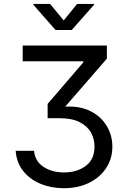

<svg xmlns="http://www.w3.org/2000/svg" viewBox="-20 -781 660 992"><path d="M309.6 191.4Q244.1 191.4 189 168.5Q133.8 145.5 99.6 102.3Q65.4 59.1 61 -2H155.8Q161.1 52.7 205.1 81.3Q249 109.9 311 109.9Q377.9 109.9 423.1 76.2Q468.3 42.5 468.3 -23.9Q468.3 -63 450 -96.2Q431.6 -129.4 391.6 -149.9Q351.6 -170.4 285.6 -170.4H226.1V-244.1L410.2 -458.5V-464.4H97.2V-545.9H532.2V-478L316.9 -230Q392.1 -234.4 446.8 -207Q501.5 -179.7 531 -131.1Q560.5 -82.5 560.5 -23.4Q560.5 39.1 528.3 87.6Q496.1 136.2 439.7 163.8Q383.3 191.4 309.6 191.4ZM238.8 -760.7 309.1 -675.3 378.4 -760.7H465.8V-756.3L350.6 -626H267.1L152.3 -756.3V-760.7Z"/></svg>

Font: Inter-Regular
Style: Regular
Weight: 400
Designer: Rasmus Andersson
Foundry: rsms
Version: Version 4.000;git-a52131595